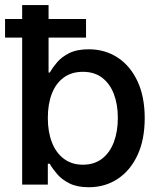

<svg xmlns="http://www.w3.org/2000/svg" viewBox="-20 -748 651 778"><path d="M339.4 10.7Q292.5 10.7 261.5 -4.9Q230.5 -20.5 211.4 -42.7Q192.4 -64.9 181.6 -84.5H173.8V0H69.8V-727.5H176.8V-454.1H181.6Q192.4 -473.1 210.9 -495.1Q229.5 -517.1 260.5 -532.7Q291.5 -548.3 339.4 -548.3Q405.3 -548.3 456.5 -514.9Q507.8 -481.4 537.1 -418.9Q566.4 -356.4 566.4 -269.5Q566.4 -182.6 537.4 -119.9Q508.3 -57.1 457 -23.2Q405.8 10.7 339.4 10.7ZM315.9 -80.6Q361.8 -80.6 393.6 -105Q425.3 -129.4 441.4 -172.4Q457.5 -215.3 457.5 -270Q457.5 -324.7 441.4 -366.9Q425.3 -409.2 393.8 -433.1Q362.3 -457 315.9 -457Q270 -457 238.3 -433.8Q206.5 -410.6 190.2 -368.7Q173.8 -326.7 173.8 -270Q173.8 -213.9 190.4 -171.1Q207 -128.4 239 -104.5Q271 -80.6 315.9 -80.6ZM0.5 -595.7V-670.9H328.6V-595.7Z"/></svg>

Font: Inter 17pt Medium
Style: Regular
Weight: 500
Version: Version 4.001;git-66647c0bb